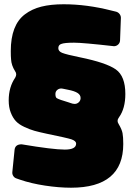

<svg xmlns="http://www.w3.org/2000/svg" viewBox="-20 -690 635 905"><path d="M549.8 -606 545.9 -500Q545.4 -487.8 536.9 -480Q528.3 -472.2 517.1 -472.2Q370.6 -488.8 329.1 -488.8Q283.7 -488.8 269 -482.9Q254.9 -478.5 254.9 -462.9Q254.9 -448.2 272.9 -440.9Q293.9 -432.6 356.9 -419.9Q481 -394.5 525.9 -362.8Q570.8 -331.1 570.8 -247.1Q570.8 -178.7 541 -137.2Q528.3 -121.1 540 -104Q554.2 -80.1 557.6 -62.3Q561 -44.4 561 -11.2Q561 194.8 314.9 194.8Q257.8 194.8 192.1 184.8Q126.5 174.8 75.2 157.2L57.1 150.9Q47.9 147.9 42.5 139.4Q37.1 130.9 38.1 121.1L48.8 15.1Q52.2 -9.8 82 -9.8Q230 15.1 285.2 15.1Q338.9 15.1 338.9 -13.2Q338.9 -25.4 316.9 -33.2Q296.4 -40 198.2 -60.1Q164.1 -67.4 142.3 -73.5Q120.6 -79.6 95 -91.6Q69.3 -103.5 54.9 -118.9Q40.5 -134.3 30.8 -159.2Q21 -184.1 21 -216.8Q21 -279.3 51.8 -324.2Q61.5 -340.8 50.8 -355Q33.7 -382.3 32.2 -410.2Q30.8 -423.3 30.8 -449.2Q30.8 -510.7 47.4 -554Q64 -597.2 97.2 -622.3Q130.4 -647.5 174.8 -658.7Q219.2 -669.9 279.8 -669.9Q389.2 -669.9 505.9 -640.1L527.8 -634.8Q537.6 -631.8 543.7 -623.8Q549.8 -615.7 549.8 -606ZM275.9 -272Q273.9 -272.9 269 -272.9Q257.3 -272.9 249.3 -265.6Q241.2 -258.3 241.2 -247.1Q241.2 -231 248 -227.1Q259.8 -220.2 301.8 -208Q306.2 -206.1 314 -203.9Q321.8 -201.7 323.2 -201.2Q326.2 -200.2 332 -200.2Q342.8 -200.2 351.1 -207.8Q359.4 -215.3 359.9 -227.1Q360.4 -242.2 345.7 -251.7Q331.1 -261.2 299.8 -267.1Q281.2 -271 275.9 -272Z"/></svg>

Font: Don José
Style: Regular
Weight: 900
Designer: Cristian Tournier
Version: Version 1.000